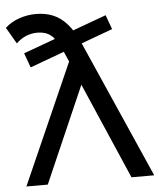

<svg xmlns="http://www.w3.org/2000/svg" viewBox="-67 -795 697 841"><g transform="rotate(-5 281.5 -374.5)"><path d="M122 -749Q163 -749 196.5 -735.5Q230 -722 258.5 -690Q287 -658 311 -603L577 0H477L269 -480L265 -493L224 -586Q203 -631 180 -649Q157 -667 122 -667Q68 -667 28 -628L-14 -700Q12 -724 48 -736.5Q84 -749 122 -749ZM257 -547 315 -472 109 0H15ZM79 -518 56 -582 426 -717 449 -654Z"/></g></svg>

Font: Montserrat Thin Medium
Style: Regular
Weight: 500
Version: Version 9.000